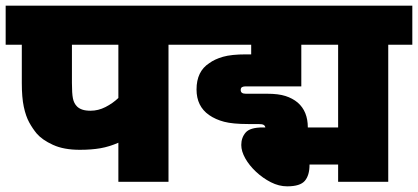

<svg xmlns="http://www.w3.org/2000/svg" viewBox="-20 -642 1476 678"><path d="M575 -484V0H398V-138Q366 -124 334.5 -118.5Q303 -113 262 -113Q205 -113 167 -130.5Q129 -148 110 -170Q95 -188 83 -210Q71 -232 64 -265Q57 -298 57 -349V-484H0V-622H660V-484ZM398 -484H234V-349Q234 -312 237.5 -294.5Q241 -277 252 -266Q259 -259 270.5 -255Q282 -251 300 -251Q327 -251 352.5 -264Q378 -277 398 -296Z M994 16Q965 16 936.5 1.5Q908 -13 884 -35.5Q860 -58 846 -83Q832 -108 832 -130Q832 -156 847.5 -174Q863 -192 908 -192H917Q916 -198 911 -201Q906 -204 892 -204H856Q802 -204 771.5 -212Q741 -220 718 -236Q674 -267 674 -326Q674 -390 719 -419Q738 -433 767.5 -441.5Q797 -450 849 -450H867V-484H645V-622H1436V-484H1351V0H1174V-61H1073V-60Q1073 -23 1056.5 -3.5Q1040 16 994 16ZM1044 -484V-337H847Q840 -337 835 -334.5Q830 -332 830 -324Q830 -311 848 -311H923Q963 -311 988 -303Q1013 -295 1031 -280Q1067 -249 1067 -192H1174V-484Z"/></svg>

Font: Noto Sans Devanagari UI Black
Style: Regular
Weight: 900
Designer: Jelle Bosma - Monotype Design Team
Foundry: Monotype Imaging Inc.
Version: Version 2.003; ttfautohint (v1.8.4.7-5d5b)